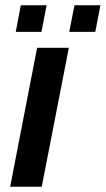

<svg xmlns="http://www.w3.org/2000/svg" viewBox="-20 -710 402 730"><path d="M241.7 -528.3 138.7 0H18.6L121.1 -528.3ZM361.8 -689.9 342.3 -588.9H243.2L263.2 -689.9ZM157.2 -689.9 137.7 -588.9H40L59.1 -689.9Z"/></svg>

Font: Arimo SemiBold
Style: Italic
Weight: 600
Italic angle: -12°
Version: Version 1.33